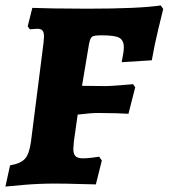

<svg xmlns="http://www.w3.org/2000/svg" viewBox="-25 -676 621 707"><path d="M245 -128Q245 -109 253 -101Q261 -93 280 -93Q297 -93 315.5 -95.5Q334 -98 340 -99L350 -85L328 3Q311 3 265 1.5Q219 0 175 0Q121 0 66 4.5Q11 9 -5 11L12 -67Q52 -74 67.5 -92Q83 -110 89 -154L135 -516Q137 -536 137 -541Q137 -557 131.5 -563.5Q126 -570 112 -570Q104 -570 96 -569Q88 -568 85 -568L77 -579L94 -647Q114 -646 171.5 -645Q229 -644 294 -644Q487 -644 567 -656L576 -643Q572 -626 558 -569Q544 -512 534 -454L423 -447Q424 -453 427.5 -471Q431 -489 431 -501Q431 -528 414 -537Q397 -546 349 -546Q322 -546 314.5 -541Q307 -536 303 -515L277 -360L363 -359Q380 -359 416.5 -362Q453 -365 465 -366L473 -355L448 -257Q436 -258 403 -259Q370 -260 334 -260Q312 -260 261 -254L247 -155Q245 -133 245 -128Z"/></svg>

Font: Alegreya ExtraBold
Style: Italic
Weight: 800
Italic angle: -7°
Designer: Juan Pablo del Peral
Foundry: Huerta Tipografica
Version: Version 2.007; ttfautohint (v1.6)